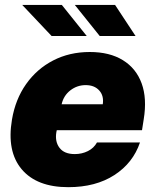

<svg xmlns="http://www.w3.org/2000/svg" viewBox="-20 -769 648 799"><path d="M264.2 9.9Q133.2 9.9 70.3 -64.6Q7.5 -139.2 29.8 -271.3Q44 -355.8 88.6 -419Q133.2 -482.2 201.2 -517.4Q269.2 -552.6 353.7 -552.6Q436.1 -552.6 491.3 -518.6Q546.5 -484.7 569.4 -422.1Q592.3 -359.4 578.1 -272.7L571 -227.3H216.3L214.5 -218.8Q208.1 -179.3 227.8 -153.6Q247.5 -127.8 291.2 -127.8Q321 -127.8 345.9 -140.3Q370.7 -152.7 383.5 -176.1H562.5Q533.7 -90.9 456 -40.5Q378.2 9.9 264.2 9.9ZM236.5 -335.2H407.7Q413 -370.4 392.9 -392.6Q372.9 -414.8 336.6 -414.8Q301.1 -414.8 272.9 -393.1Q244.7 -371.4 236.5 -335.2ZM544 -619.3H394.9L291.2 -748.6H458.8ZM340.9 -619.3H194.6L72.4 -748.6H237.2Z"/></svg>

Font: Inter UI Black
Style: Italic
Weight: 900
Italic angle: -9.39999°
Designer: Rasmus Andersson
Foundry: rsms
Version: 3.2;8d6f07862